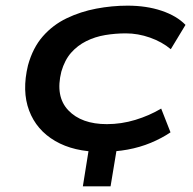

<svg xmlns="http://www.w3.org/2000/svg" viewBox="-20 -528 681 679"><path d="M273 131 302 -50H401L371 131ZM338 9Q241 9 175 -29.5Q109 -68 83 -137Q57 -206 79 -297Q96 -359 131.5 -399.5Q167 -440 216 -463.5Q265 -487 320.5 -497.5Q376 -508 431 -508Q498 -508 551.5 -490Q605 -472 636 -440L584 -354Q553 -380 510.5 -395Q468 -410 425 -410Q388 -410 352 -404Q316 -398 285 -382.5Q254 -367 231.5 -341.5Q209 -316 197 -275Q175 -187 221.5 -138Q268 -89 358 -89Q409 -89 458.5 -104Q508 -119 550 -144L583 -60Q552 -39 513.5 -23Q475 -7 431.5 1Q388 9 338 9Z"/></svg>

Font: Nunito Sans 7pt Expanded SemiBold
Style: Italic
Weight: 600
Width: 7
Italic angle: -9°
Designer: Vernon Adams
Foundry: Vernon Adams
Version: Version 3.101;gftools[0.9.27]